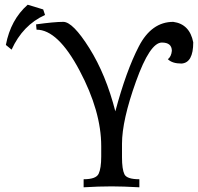

<svg xmlns="http://www.w3.org/2000/svg" viewBox="-20 -796 841 816"><path d="M29.3 -585 4.9 -605Q25.4 -712.4 97.7 -775.9L163.6 -755.9L171.4 -732.4Q76.7 -689.5 29.3 -585ZM572.3 0Q501.5 -3.9 454.6 -3.9Q399.9 -3.9 335.4 0V-34.2Q388.2 -34.2 399.2 -57.4Q410.2 -80.6 410.2 -130.9V-174.8Q410.2 -322.8 318.1 -496.3Q226.1 -669.9 135.3 -669.9L133.3 -692.4Q210 -703.1 249 -703.1Q289.6 -703.1 359.9 -591.1Q430.2 -479 470.2 -322.8Q516.1 -494.6 570.1 -598.9Q624 -703.1 716.3 -703.1Q786.1 -693.8 801.3 -616.2Q801.3 -529.3 751.5 -525.9Q711.9 -525.9 693.4 -544.4Q708 -555.2 710.4 -580.1Q710 -615.2 668 -615.2Q617.2 -615.2 557.9 -449.7Q498.5 -284.2 498.5 -185.1V-127.9Q498.5 -76.7 508.8 -55.4Q519 -34.2 572.3 -34.2Z"/></svg>

Font: Kelvinch
Style: Regular
Weight: 400
Designer: Paul James MIller
Foundry: High-Logic / Made with FontCreator
Version: Version 3.30 September 23, 2016